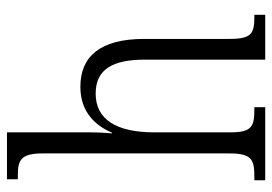

<svg xmlns="http://www.w3.org/2000/svg" viewBox="-138 -662 800 565"><g transform="rotate(-90 262.5 -380.0)"><path d="M14 0H229V-32H223C174 -32 155 -38 155 -102V-326C155 -438 193 -499 269 -499C342 -499 369 -447 369 -354V0H501V-32H495C446 -32 430 -40 430 -105V-356C430 -485 379 -544 289 -544C215 -544 175 -500 154 -451H152C153 -461 155 -490 155 -514V-760H17V-728H29C72 -728 93 -720 93 -656V-105C93 -39 74 -32 25 -32H14Z"/></g></svg>

Font: Noto Serif Thai Condensed Light
Style: Regular
Weight: 300
Width: 3
Designer: Monotype Design Team
Foundry: Monotype Imaging Inc.
Version: Version 2.002